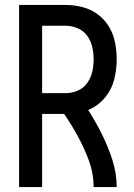

<svg xmlns="http://www.w3.org/2000/svg" viewBox="-20 -755 540 775"><path d="M57 0H150V-295H239Q269 -251 295 -203.5Q321 -156 339.5 -105Q358 -54 358 0H451Q451 -56 433.5 -110Q416 -164 391 -214Q366 -264 336 -311Q375 -327 402.5 -359.5Q430 -392 440.5 -432.5Q451 -473 451 -515Q451 -549 444.5 -583Q438 -617 420 -647Q402 -677 374 -697.5Q346 -718 312.5 -726.5Q279 -735 245 -735H57ZM150 -379V-651H245Q270 -651 293.5 -641Q317 -631 332 -610.5Q347 -590 352.5 -565Q358 -540 358 -515Q358 -490 352.5 -465.5Q347 -441 332 -420Q317 -399 293.5 -389Q270 -379 245 -379Z"/></svg>

Font: Iosevka SS08 Medium
Style: Regular
Weight: 500
Monospace: yes
Designer: Belleve Invis
Foundry: Belleve Invis
Version: Version 3.4.3; ttfautohint (v1.8.3)